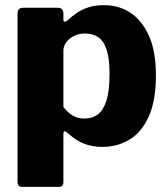

<svg xmlns="http://www.w3.org/2000/svg" viewBox="-20 -560 653 745"><path d="M203 -530Q226 -530 226 -508V-483Q226 -476 231 -476Q236 -476 241 -480Q259 -497 279 -510.5Q299 -524 324.5 -532Q350 -540 384 -540Q441 -540 486 -510.5Q531 -481 558 -421Q585 -361 585 -268Q585 -169 557 -107.5Q529 -46 482 -18Q435 10 377 10Q340 10 308.5 -1.5Q277 -13 246 -41Q234 -51 230 -50.5Q226 -50 226 -36V146Q226 165 209 165H65Q48 165 48 145V-506Q48 -518 53 -524Q58 -530 73 -530H203ZM226 -145Q242 -124 261.5 -112Q281 -100 308 -100Q338 -100 359.5 -116Q381 -132 393 -169.5Q405 -207 405 -273Q405 -334 393.5 -368Q382 -402 360.5 -416Q339 -430 309 -430Q286 -430 267 -420.5Q248 -411 237 -396Q226 -381 226 -363V-145Z"/></svg>

Font: Libre Franklin Thin ExtraBold
Style: Regular
Weight: 800
Version: Version 3.000